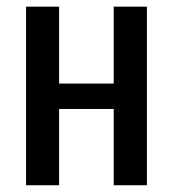

<svg xmlns="http://www.w3.org/2000/svg" viewBox="-20 -548 513 568"><path d="M414.6 0H316.4V-225.6H154.8V0H57.1V-528.3H154.8V-300.8H316.4V-528.3H414.6Z"/></svg>

Font: Franco
Style: Regular
Weight: 400
Designer: Google
Version: Version 1.200311; 2013